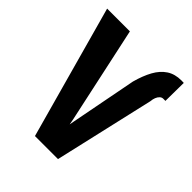

<svg xmlns="http://www.w3.org/2000/svg" viewBox="-200 -844 967 967"><g transform="rotate(45 284.0 -360.0)"><path d="M295.4 -190.9 363.3 -543Q378.4 -598.1 400.1 -637.7Q421.9 -677.2 454.1 -698.5Q486.3 -719.7 532.2 -719.7L549.3 -719.2L547.9 -589.8H532.2Q522.5 -589.8 514.4 -582.3Q506.3 -574.7 501.5 -562.5Q496.6 -550.3 495.6 -535.6L372.6 0H260.3ZM173.8 -710.9 285.6 -192.9 320.8 0H208.5L11.7 -710.9Z"/></g></svg>

Font: Roboto Condensed ExtraBold
Style: Regular
Weight: 800
Designer: Christian Robertson
Foundry: Google
Version: Version 3.008; 2023